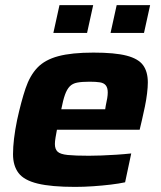

<svg xmlns="http://www.w3.org/2000/svg" viewBox="-20 -724 629 752"><path d="M274 8Q181 8 127.5 -5Q74 -18 52.5 -46.5Q31 -75 31 -120Q31 -148 35 -181.5Q39 -215 47 -254Q63 -327 80 -377.5Q97 -428 126.5 -459Q156 -490 208.5 -504Q261 -518 346 -518Q430 -518 476 -506Q522 -494 540.5 -468.5Q559 -443 559 -401Q559 -383 556 -358Q553 -333 547.5 -306.5Q542 -280 536 -254L527 -216H203Q200 -200 197.5 -185Q195 -170 195 -160Q195 -140 205.5 -130Q216 -120 245 -117Q274 -114 328 -114Q349 -114 377 -115Q405 -116 435.5 -118Q466 -120 494 -123L470 -10Q447 -5 414 -1Q381 3 344.5 5.5Q308 8 274 8ZM220 -296H392L394 -309Q398 -327 400 -339.5Q402 -352 402 -362Q402 -380 394.5 -389.5Q387 -399 371.5 -401.5Q356 -404 331 -404Q301 -404 282.5 -400.5Q264 -397 253 -385.5Q242 -374 234.5 -353Q227 -332 220 -296ZM413 -595 437 -704H568L544 -595ZM189 -595 213 -704H345L321 -595Z"/></svg>

Font: Saira SemiExpanded
Style: Bold Italic
Weight: 700
Width: 6
Italic angle: -12°
Designer: Hector Gatti with collaboration of the Omnibus-Type team
Foundry: Omnibus-Type
Version: Version 1.101